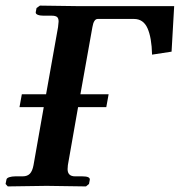

<svg xmlns="http://www.w3.org/2000/svg" viewBox="-22 -668 644 688"><path d="M259.8 -646H602.1L592.8 -482.9L522.9 -472.2Q521.5 -533.2 506.6 -566.7Q491.7 -600.1 458 -600.1H328.1Q314 -600.1 309.1 -570.8L266.1 -330.1H367.2L358.9 -284.2H257.8L221.2 -76.2Q221.2 -73.7 220.7 -68.8Q220.2 -64 220.2 -62Q220.2 -36.1 247.1 -36.1H272.9Q301.3 -36.1 299.8 -23.9L296.9 -8.8L286.1 0Q181.2 -2 145 -2L5.9 0L-2 -8.8L1 -23.9Q1.5 -29.8 11 -33Q20.5 -36.1 33.2 -36.1H59.1Q76.2 -36.1 85.2 -45.7Q94.2 -55.2 98.1 -76.2L134.8 -284.2H47.9L56.2 -330.1H143.1L186 -570.8Q188 -588.4 188 -590.8Q188 -602.5 182.4 -607.2Q176.8 -611.8 163.1 -611.8H133.8Q121.1 -611.8 113.3 -615Q105.5 -618.2 106 -624L108.9 -639.2L121.1 -647.9Q247.6 -646 259.8 -646Z"/></svg>

Font: Linux Libertine G
Style: Semibold Italic
Weight: 600
Italic angle: -11.5°
Designer: Philipp H. Poll
Foundry: Philipp H. Poll
Version: Version 5.1.1